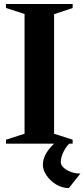

<svg xmlns="http://www.w3.org/2000/svg" viewBox="-20 -720 423 962"><path d="M10 -20 103 -50V-650L10 -680V-700H344V-680L251 -648.8V-50L344 -20V0H10ZM194.8 106.4Q194.8 75 213 45.2Q231.2 15.4 269.6 -16.6H344Q315.2 7.2 299.9 37.1Q284.6 67 284.6 92.4Q284.6 106.4 298.3 119.6Q312 132.8 334.7 141.2Q357.4 149.6 382.8 149.6L325 222.4Q291.2 222.4 261.2 204.2Q231.2 186 213 158.7Q194.8 131.4 194.8 106.4Z"/></svg>

Font: Wittgenstein
Style: Regular
Weight: 400
Designer: Jörg Drees
Foundry: Jörg Drees
Version: Version 1.003;Glyphs 3.1.2 (3151)